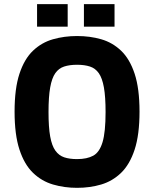

<svg xmlns="http://www.w3.org/2000/svg" viewBox="-20 -889 740 922"><path d="M350 13Q289 13 234.5 -3Q180 -19 138.5 -59Q97 -99 73.5 -170.5Q50 -242 50 -353Q50 -464 73.5 -535Q97 -606 138.5 -645.5Q180 -685 234.5 -700.5Q289 -716 350 -716Q412 -716 466 -700.5Q520 -685 561.5 -645.5Q603 -606 626.5 -535Q650 -464 650 -353Q650 -242 626.5 -170.5Q603 -99 561.5 -59Q520 -19 466 -3Q412 13 350 13ZM350 -125Q398 -125 428 -141.5Q458 -158 472.5 -206.5Q487 -255 487 -351Q487 -424 479 -469Q471 -514 454.5 -537.5Q438 -561 412 -569.5Q386 -578 350 -578Q314 -578 288 -569.5Q262 -561 245.5 -537.5Q229 -514 221 -469Q213 -424 213 -351Q213 -278 221 -233.5Q229 -189 246 -165.5Q263 -142 288.5 -133.5Q314 -125 350 -125ZM158 -761V-869H305V-761ZM383 -761V-869H530V-761Z"/></svg>

Font: Ruda SemiBold
Style: Bold
Weight: 900
Designer: Mariela Monsalve and Angelina Sanchez
Foundry: Mariela Monsalve and Angelina Sanchez
Version: Version 2.000